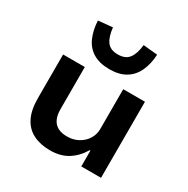

<svg xmlns="http://www.w3.org/2000/svg" viewBox="-176 -931 1070 1095"><g transform="rotate(30 359.0 -383.5)"><path d="M297 10Q233 10 186 -13.5Q139 -37 114 -86.5Q89 -136 89 -214V-501H232V-223Q232 -185 244 -159Q256 -133 280.5 -120Q305 -107 342 -107Q383 -107 416 -125.5Q449 -144 467 -174Q485 -204 485 -238V-501H628V0H498V-104H493Q462 -51 414 -20.5Q366 10 297 10ZM359 -560Q294 -560 251.5 -585.5Q209 -611 188 -658.5Q167 -706 164 -768L258 -777Q264 -718 286.5 -687.5Q309 -657 359 -657Q408 -657 431 -687.5Q454 -718 460 -777L554 -768Q551 -706 529 -658.5Q507 -611 465 -585.5Q423 -560 359 -560Z"/></g></svg>

Font: Nunito Sans 7pt SemiExpanded
Style: Bold
Weight: 700
Width: 6
Designer: Vernon Adams
Foundry: Vernon Adams
Version: Version 3.101;gftools[0.9.27]